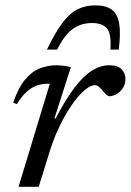

<svg xmlns="http://www.w3.org/2000/svg" viewBox="-20 -714 500 734"><path d="M170.5 -394Q169 -394 167.2 -394Q165.5 -394 164 -394Q141 -394 120.8 -387Q100.5 -380 81.8 -363Q63 -346 44.5 -316L30.5 -321.5Q49.5 -377.5 74.8 -408.5Q100 -439.5 131 -452Q162 -464.5 197 -464.5Q206 -464.5 215 -463.5Q224 -462.5 233 -461Q242 -459.5 251 -457.5L188 -261H192.5Q231 -334.5 265 -379.2Q299 -424 331.8 -444.2Q364.5 -464.5 397.5 -464.5Q430 -464.5 444.8 -449.5Q459.5 -434.5 459.5 -412.5Q459.5 -391.5 449.2 -376.5Q439 -361.5 424.5 -353.8Q410 -346 397 -346Q394 -346 387.8 -351.2Q381.5 -356.5 373.5 -366Q365.5 -376 358 -382.2Q350.5 -388.5 343.5 -388.5Q329 -388.5 311 -375.2Q293 -362 273.5 -338.2Q254 -314.5 235 -282.5Q216 -250.5 199 -212.5Q182 -174.5 169.5 -133.5L128 0H51ZM331.5 -626Q304.5 -626 281.5 -616.5Q258.5 -607 238 -585Q217.5 -563 198.5 -524.5H159.5Q190.5 -589 218 -625.8Q245.5 -662.5 275.8 -678Q306 -693.5 344.5 -693.5Q384.5 -693.5 406.8 -677.5Q429 -661.5 435.5 -624.5Q442 -587.5 434 -524.5H402Q406.5 -583.5 389.2 -604.8Q372 -626 331.5 -626Z"/></svg>

Font: Newsreader
Style: Italic
Weight: 400
Italic angle: -17°
Designer: Hugues Gentile
Foundry: Production Type
Version: Version 1.003